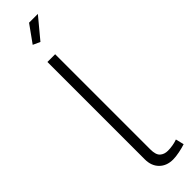

<svg xmlns="http://www.w3.org/2000/svg" viewBox="-318 -905 895 895"><g transform="rotate(-45 130.0 -457.0)"><path d="M82 -730H133V-103Q133 -67 148 -53.5Q163 -40 187 -40Q203 -40 220 -43Q237 -46 250 -51L260 -10Q243 -4 218 1Q193 6 175 6Q133 6 107.5 -19.5Q82 -45 82 -88ZM125 -819 90 -835 151 -920H209Z"/></g></svg>

Font: Raleway Light
Style: Regular
Weight: 300
Designer: Matt McInerney, Pablo Impallari, Rodrigo Fuenzalida
Foundry: Matt McInerney, Pablo Impallari, Rodrigo Fuenzalida
Version: Version 4.026